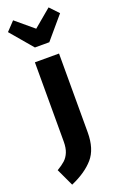

<svg xmlns="http://www.w3.org/2000/svg" viewBox="-237 -858 712 1129"><g transform="rotate(-20 118.5 -293.5)"><path d="M196 -38Q196 66 146.5 123Q97 180 5 220L-46 111Q-14 92 4.5 75Q23 58 34 31.5Q45 5 45 -36V-531H196ZM231 -807 283 -752 165 -613H75L-43 -752L9 -807L120 -714Z"/></g></svg>

Font: Fira Sans Extra Condensed
Style: Bold
Weight: 700
Width: 1
Designer: Carrois Corporate & Edenspiekermann AG
Foundry: Carrois Corporate GbR & Edenspiekermann AG
Version: Version 4.203